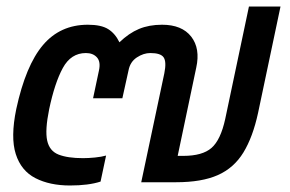

<svg xmlns="http://www.w3.org/2000/svg" viewBox="-20 -560 892 590"><path d="M195 10Q133 10 89 -12.5Q45 -35 28.5 -86.5Q12 -138 30 -225Q59 -359 112 -421.5Q165 -484 250 -484Q291 -484 312.5 -470.5Q334 -457 347 -430Q376 -458 407 -471Q438 -484 478 -484Q539 -484 567.5 -447.5Q596 -411 583 -352L526 -81H543Q602 -81 630 -105.5Q658 -130 672 -194L745 -540H842L773 -213Q757 -139 728 -91.5Q699 -44 649.5 -22Q600 0 521 0H414L485 -335Q492 -370 483 -383.5Q474 -397 442 -397Q421 -397 400.5 -383.5Q380 -370 375 -344L356 -258H266L284 -343Q290 -370 278 -383.5Q266 -397 244 -397Q198 -397 173 -351Q148 -305 131 -224Q118 -160 125 -128Q132 -96 160 -85Q188 -74 235 -74Q252 -74 272 -76Q292 -78 306 -82L289 -2Q252 10 195 10Z"/></svg>

Font: Kanit
Style: Italic
Weight: 400
Italic angle: -12°
Designer: Katatrad Team
Foundry: CadsonDemak
Version: Version 2.000; ttfautohint (v1.8.3)